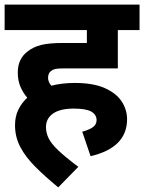

<svg xmlns="http://www.w3.org/2000/svg" viewBox="-20 -642 624 831"><path d="M336 -72Q363 -79 380.5 -90.5Q398 -102 398 -122Q398 -146 375 -159Q352 -172 299 -172Q240 -172 209.5 -150.5Q179 -129 179 -92Q179 -67 190.5 -43.5Q202 -20 232.5 9Q263 38 319 80L232 169Q175 122 133 80Q91 38 68 -5.5Q45 -49 45 -100Q45 -138 59.5 -167.5Q74 -197 98 -219Q80 -240 68.5 -266.5Q57 -293 57 -328Q57 -360 68.5 -382.5Q80 -405 99 -419Q124 -439 158.5 -447.5Q193 -456 254 -456H356V-512H0V-622H584V-512H490V-346H258Q230 -346 219.5 -343.5Q209 -341 201 -335Q188 -325 188 -305Q188 -288 202 -271Q249 -283 303 -283Q384 -283 434 -260.5Q484 -238 507 -202.5Q530 -167 530 -126Q530 -3 372 34Z"/></svg>

Font: Noto Sans Devanagari UI
Style: Bold
Weight: 700
Designer: Jelle Bosma - Monotype Design Team
Foundry: Monotype Imaging Inc.
Version: Version 2.004; ttfautohint (v1.8.4.7-5d5b)